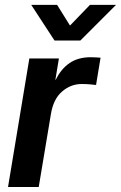

<svg xmlns="http://www.w3.org/2000/svg" viewBox="-20 -750 485 770"><path d="M12.2 0 97.7 -515.6H216.3L202.1 -430.2H203.6Q225.1 -474.1 259.3 -497.3Q293.5 -520.5 343.8 -520.5Q356 -520.5 366 -519.8Q376 -519 383.3 -518.6L365.2 -409.2Q358.4 -410.2 342 -411.6Q325.7 -413.1 307.6 -413.1Q263.7 -413.1 228.8 -382.8Q193.8 -352.5 184.1 -292L135.3 0ZM209 -730.5 260.7 -647.5 340.8 -730.5H444.8V-730L302.2 -587.4H198.7L105.5 -730V-730.5Z"/></svg>

Font: Inter Display SemiBold
Style: Italic
Weight: 600
Italic angle: -9.39999°
Designer: Rasmus Andersson
Foundry: rsms
Version: Version 4.000;git-a52131595